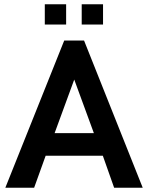

<svg xmlns="http://www.w3.org/2000/svg" viewBox="-20 -880 694 900"><path d="M363 -765H463V-860H363ZM190 -765H290V-860H190ZM236 -256 328 -507 420 -256ZM5 0H140L194 -150H462L515 0H649L374 -690H281Z"/></svg>

Font: FREAK Grotesk Next
Style: Bold
Weight: 700
Width: 3
Designer: La Scuola Open Source
Foundry: La Scuola Open Source
Version: Version 1.000;PS 1.0;hotconv 1.0.72;makeotf.lib2.5.5900